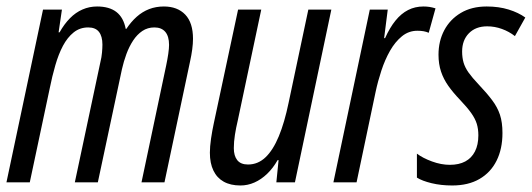

<svg xmlns="http://www.w3.org/2000/svg" viewBox="-20 -565 1648 595"><path d="M0 0 113.3 -535.2H171.9L161.6 -464.8H164.6Q179.2 -490.7 196.8 -508.5Q214.4 -526.4 235.6 -535.6Q256.8 -544.9 280.8 -544.9Q318.8 -544.9 340.8 -527.8Q362.8 -510.7 369.6 -475.6H371.6Q386.2 -497.6 403.8 -513.2Q421.4 -528.8 442.4 -536.9Q463.4 -544.9 487.8 -544.9Q529.8 -544.9 554 -519.8Q578.1 -494.6 578.1 -444.8Q578.1 -430.2 575.7 -411.9Q573.2 -393.6 569.3 -376L489.7 0H418.5L495.1 -362.8Q499 -381.3 501.5 -398.4Q503.9 -415.5 503.9 -425.8Q503.9 -452.6 492.2 -466.3Q480.5 -480 458.5 -480Q437.5 -480 421.1 -469Q404.8 -458 392.6 -439.5Q380.4 -420.9 371.8 -397.7Q363.3 -374.5 357.9 -350.6L283.2 0H211.9L291 -372.1Q294.9 -387.7 296.1 -402.1Q297.4 -416.5 297.4 -426.8Q297.4 -452.6 286.6 -466.3Q275.9 -480 253.4 -480Q227.5 -480 208.3 -464.6Q189 -449.2 175 -422.9Q161.1 -396.5 151.4 -362.5Q141.6 -328.6 134.3 -292L72.3 0Z M725.1 9.8Q694.3 9.8 673.3 -2Q652.3 -13.7 641.4 -36.4Q630.4 -59.1 630.4 -91.8Q630.4 -110.4 634 -135.5Q637.7 -160.6 642.6 -183.1L717.8 -535.2H789.6L716.8 -191.4Q711.4 -168.9 708 -147.2Q704.6 -125.5 704.6 -106Q704.6 -82 715.3 -68.6Q726.1 -55.2 748.5 -55.2Q779.3 -55.2 802.7 -77.4Q826.2 -99.6 844 -142.6Q861.8 -185.5 874.5 -247.1L935.5 -535.2H1006.8L894 0H836.4L843.3 -68.8H840.3Q826.2 -43.9 807.9 -26.4Q789.6 -8.8 768.6 0.5Q747.6 9.8 725.1 9.8Z M1013.2 0 1126 -535.2H1181.6L1170.4 -446.8H1173.3Q1188 -479.5 1205.6 -501.2Q1223.1 -522.9 1244.6 -533.9Q1266.1 -544.9 1292.5 -544.9Q1302.2 -544.9 1311.3 -543.5Q1320.3 -542 1329.6 -539.1L1308.6 -463.4Q1300.8 -466.8 1292.2 -468.3Q1283.7 -469.7 1273.4 -469.7Q1246.6 -469.7 1225.6 -452.6Q1204.6 -435.5 1188.7 -407.7Q1172.9 -379.9 1161.9 -346.4Q1150.9 -313 1144 -280.3L1085 0Z M1381.3 9.8Q1346.7 9.8 1317.4 2.7Q1288.1 -4.4 1272 -14.6V-88.9Q1290 -75.2 1318.6 -64.7Q1347.2 -54.2 1374 -54.2Q1402.3 -54.2 1421.9 -64.7Q1441.4 -75.2 1451.9 -95.7Q1462.4 -116.2 1462.4 -145.5Q1462.4 -165.5 1457.5 -181.4Q1452.6 -197.3 1440.2 -214.8Q1427.7 -232.4 1405.3 -255.9Q1384.3 -277.8 1369.4 -298.8Q1354.5 -319.8 1346.7 -343.3Q1338.9 -366.7 1338.9 -395.5Q1338.9 -437.5 1356.7 -471.2Q1374.5 -504.9 1408 -524.9Q1441.4 -544.9 1488.3 -544.9Q1525.9 -544.9 1556.4 -535.4Q1586.9 -525.9 1607.9 -510.7L1575.7 -453.1Q1557.6 -467.3 1535.4 -475.3Q1513.2 -483.4 1489.7 -483.4Q1454.1 -483.4 1433.1 -461.9Q1412.1 -440.4 1412.1 -405.3Q1412.1 -386.7 1416.5 -371.3Q1420.9 -356 1432.1 -340.1Q1443.4 -324.2 1462.9 -303.7Q1488.8 -276.4 1505.1 -254.6Q1521.5 -232.9 1529.3 -209.5Q1537.1 -186 1537.1 -152.8Q1537.1 -103.5 1518.8 -66.9Q1500.5 -30.3 1465.8 -10.3Q1431.2 9.8 1381.3 9.8Z"/></svg>

Font: Open Sans Condensed
Style: Italic
Weight: 400
Width: 3
Italic angle: -12°
Designer: Monotype Design Team
Foundry: Monotype Imaging Inc.
Version: Version 3.000